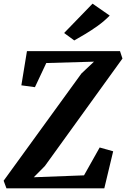

<svg xmlns="http://www.w3.org/2000/svg" viewBox="-34 -1020 684 1040"><path d="M0.9 0 -14.3 -41.1 407 -621.8 475.1 -686 216.7 -678.6 155.2 -547.8 81.7 -557.8 112 -743H616L629.3 -702.9L208.9 -120.5L148.9 -59.9L421.1 -70.2L505.9 -221.1L579 -200.5L531 0ZM368.2 -800.9 313.3 -841.2 467.3 -1000.2 560.3 -935.6Q531 -905.7 496 -880.5Q461 -855.4 427.5 -835.5Q394 -815.7 368.2 -800.9Z"/></svg>

Font: Merriweather Light
Style: Italic
Weight: 300
Italic angle: -7.8°
Designer: Eben Sorkin
Foundry: Eben Sorkin
Version: Version 2.101